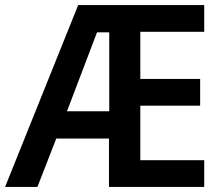

<svg xmlns="http://www.w3.org/2000/svg" viewBox="-21 -734 877 754"><path d="M781 0H407V-190H200L126 0H-1L286 -714H781V-609H530V-424H765V-319H530V-105H781ZM242 -297H408V-607H360Z"/></svg>

Font: Noto Sans Gujarati SemiCondensed SemiBold
Style: Regular
Weight: 600
Width: 4
Designer: Jelle Bosma - Monotype Design Team, Universal Thirst
Foundry: Monotype Imaging Inc.
Version: Version 2.106; ttfautohint (v1.8.4.7-5d5b)